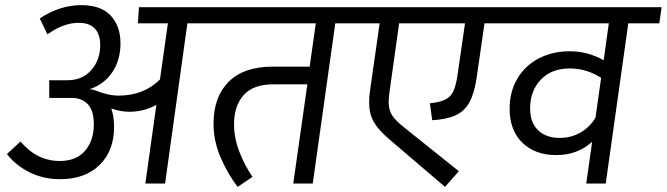

<svg xmlns="http://www.w3.org/2000/svg" viewBox="-20 -716 2601 749"><path d="M822 -625H711L624 0H547L590 -307Q542 -280 484 -280Q451 -280 414 -293Q425 -262 425 -221Q425 -128 368.5 -72.5Q312 -17 214 -17Q149 -17 95 -44Q41 -71 7 -115L60 -164Q124 -88 213 -88Q278 -88 312 -128Q346 -168 346 -231Q346 -285 322.5 -309.5Q299 -334 260 -334H172V-403H243Q302 -403 336.5 -443Q371 -483 371 -540Q371 -582 350 -604.5Q329 -627 287 -627Q228 -627 165 -582L135 -644Q214 -696 297 -696Q374 -696 412 -655Q450 -614 450 -547Q450 -481 417.5 -433.5Q385 -386 329 -368Q340 -368 353 -363Q371 -355 396 -349Q421 -343 442 -343Q541 -343 604 -406L635 -625H518L522 -688H832Z M1409 -625H1288L1200 0H1124L1179 -387H1046Q968 -387 930.5 -345Q893 -303 893 -231Q893 -179 913 -126Q933 -73 965 -26L907 13Q868 -38 840.5 -102Q813 -166 813 -233Q813 -338 872 -397Q931 -456 1044 -456H1188L1212 -625H781L790 -688H1418Z M1965 -625H1870L1839 -410Q1830 -351 1811 -316.5Q1792 -282 1757 -266Q1722 -250 1666 -247L1657 -313Q1695 -317 1716 -327Q1737 -337 1747.5 -358Q1758 -379 1764 -418L1794 -625H1537L1500 -361Q1496 -329 1496 -319Q1496 -288 1509.5 -266.5Q1523 -245 1559 -217L1770 -48L1716 13L1497 -174Q1455 -210 1437.5 -241.5Q1420 -273 1420 -317Q1420 -342 1424 -366L1461 -625H1369L1378 -688H1974Z M2552 -625H2431L2343 0H2267L2290 -163Q2233 -111 2150 -111Q2067 -111 2017.5 -159.5Q1968 -208 1968 -292Q1968 -358 1998 -409Q2028 -460 2081.5 -488Q2135 -516 2202 -516Q2273 -516 2335 -481L2355 -625H1925L1934 -688H2561ZM2303 -257 2325 -412Q2300 -429 2268.5 -439Q2237 -449 2203 -449Q2131 -449 2089.5 -405Q2048 -361 2048 -293Q2048 -238 2079 -208Q2110 -178 2163 -178Q2208 -178 2244.5 -199Q2281 -220 2303 -257Z"/></svg>

Font: FiraGO Book
Style: Italic
Weight: 350
Italic angle: -8°
Designer: bBox Type GmbH
Foundry: bBox Type GmbH
Version: Version 1.001